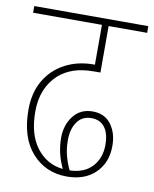

<svg xmlns="http://www.w3.org/2000/svg" viewBox="-74 -679 592 736"><g transform="rotate(10 222.0 -311.0)"><path d="M236 0Q153 0 100 -59.5Q47 -119 47 -227Q47 -294 75.5 -342Q104 -390 153 -415.5Q202 -441 263 -441H268V-596H0V-622H444V-596H294V-415H272Q223 -415 190 -403.5Q157 -392 133 -371Q74 -317 74 -225Q74 -135 114 -83.5Q154 -32 216 -26Q189 -83 189 -142Q189 -193 216.5 -228Q244 -263 291 -263Q338 -263 363 -229.5Q388 -196 388 -146Q388 -80 346.5 -40Q305 0 236 0ZM216 -138Q216 -104 224 -75.5Q232 -47 243 -25Q300 -27 330.5 -60.5Q361 -94 361 -145Q361 -189 343 -213Q325 -237 291 -237Q255 -237 235.5 -209.5Q216 -182 216 -138Z"/></g></svg>

Font: Noto Sans Devanagari UI Condensed Thin
Style: Regular
Weight: 100
Width: 3
Designer: Jelle Bosma - Monotype Design Team
Foundry: Monotype Imaging Inc.
Version: Version 2.004; ttfautohint (v1.8.4.7-5d5b)